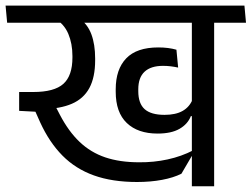

<svg xmlns="http://www.w3.org/2000/svg" viewBox="-34 -652 882 672"><path d="M715.5 -593.5H637.5V0H715.5ZM586.5 -572.5H827L821.5 -632.5H581ZM-9 -572.5H776.5L771 -632.5H-14.5ZM299 -447.5Q299 -496.5 285.8 -532Q272.5 -567.5 243.5 -587.5H157.5Q190.5 -568 205 -533.8Q219.5 -499.5 219.5 -456V-450.5Q219.5 -387 187.8 -358.5Q156 -330 82.5 -330H33L71.5 -269.5L113.5 -270Q176.5 -271 217.5 -288.8Q258.5 -306.5 278.8 -344Q299 -381.5 299 -441ZM601 -44 642.5 -115V-126Q601 -104.5 552.5 -94Q504 -83.5 453 -84Q385.5 -84 334.5 -101.2Q283.5 -118.5 244.8 -155.2Q206 -192 175.5 -250.5L154.5 -291L33 -330V-264L90 -261L106.5 -224Q138.5 -154 184.5 -107.5Q230.5 -61 294.8 -38Q359 -15 445.5 -15Q493 -15 533 -22.5Q573 -30 601 -44ZM517.5 -184.5Q565.5 -184.5 594.2 -201Q623 -217.5 634 -245.5H643L640.5 -305Q629.5 -277.5 605.2 -263.8Q581 -250 542 -250Q494.5 -250 472.2 -270Q450 -290 450 -333V-339.5Q450 -380.5 472 -401Q494 -421.5 536.5 -421.5Q550 -421.5 562.8 -420Q575.5 -418.5 589.5 -415.5L583.5 -478Q569.5 -482 553.8 -484Q538 -486 520 -486Q444.5 -486 407.8 -447.8Q371 -409.5 371 -339.5V-331Q371 -258.5 409.8 -221.5Q448.5 -184.5 517.5 -184.5Z"/></svg>

Font: Anek Devanagari Medium
Style: Regular
Weight: 400
Version: Version 1.003